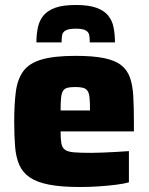

<svg xmlns="http://www.w3.org/2000/svg" viewBox="-20 -742 598 770"><path d="M301 8Q226 8 177 -1.5Q128 -11 99.5 -30.5Q71 -50 57.5 -80.5Q44 -111 40.5 -154.5Q37 -198 37 -254Q37 -324 43.5 -374Q50 -424 73 -456Q96 -488 146 -503Q196 -518 283 -518Q353 -518 397 -509Q441 -500 465.5 -481Q490 -462 501 -431.5Q512 -401 514.5 -356.5Q517 -312 517 -254V-215H223Q223 -185 226 -167.5Q229 -150 240.5 -141.5Q252 -133 277.5 -131Q303 -129 346 -129Q365 -129 389.5 -130Q414 -131 442.5 -132.5Q471 -134 497 -136V-11Q477 -5 444.5 -1Q412 3 375 5.5Q338 8 301 8ZM341 -283V-299Q341 -332 339 -351Q337 -370 330.5 -378.5Q324 -387 312.5 -390Q301 -393 282 -393Q262 -393 250.5 -390Q239 -387 233 -378Q227 -369 225 -350Q223 -331 223 -299H358ZM284 -722Q335 -722 366 -711Q397 -700 413.5 -680Q430 -660 435.5 -632Q441 -604 441 -572H340Q340 -588 338 -600.5Q336 -613 324 -620Q312 -627 284 -627Q256 -627 243.5 -620Q231 -613 229 -600.5Q227 -588 227 -572H126Q126 -604 132 -632Q138 -660 154.5 -680Q171 -700 202 -711Q233 -722 284 -722Z"/></svg>

Font: Saira Thin ExtraBold
Style: Regular
Weight: 800
Version: Version 1.101